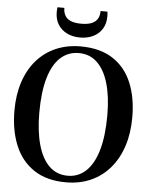

<svg xmlns="http://www.w3.org/2000/svg" viewBox="-63 -1010 837 1073"><g transform="rotate(5 356.0 -473.5)"><path d="M349.5 11.5Q240 12 168 -35.8Q96 -83.5 61 -168.2Q26 -253 26 -363.5Q26 -452.5 49.8 -524.2Q73.5 -596 118 -647Q162.5 -698 225 -725.2Q287.5 -752.5 364.5 -752.5Q473.5 -752 544.5 -706Q615.5 -660 650.5 -577Q685.5 -494 685.5 -382.5Q685.5 -293.5 662 -221.2Q638.5 -149 594.2 -97Q550 -45 488.2 -17Q426.5 11 349.5 11.5ZM354.5 -26Q413 -26 456 -66Q499 -106 522.2 -185.2Q545.5 -264.5 545.5 -382.5Q545.5 -484 524.2 -558.5Q503 -633 461 -673.8Q419 -714.5 357 -714.5Q298 -714.5 255 -676Q212 -637.5 188.8 -559.5Q165.5 -481.5 165.5 -363.5Q165.5 -259.5 186.8 -183.8Q208 -108 250 -67Q292 -26 354.5 -26ZM355.5 -801.5Q314.5 -801.5 282.5 -817Q250.5 -832.5 232 -861.8Q213.5 -891 213.5 -932Q213.5 -940 214 -946Q214.5 -952 215.5 -959H254Q254 -955 254.5 -950Q255 -945 255.5 -940Q259.5 -920 271.2 -906.2Q283 -892.5 304 -885.8Q325 -879 355.5 -879Q386.5 -879 407.2 -885.8Q428 -892.5 440 -906.2Q452 -920 455.5 -940Q456.5 -945 456.8 -950Q457 -955 457 -959H495.5Q496.5 -952 497 -946Q497.5 -940 497.5 -932Q497.5 -891 479 -861.8Q460.5 -832.5 428.5 -817Q396.5 -801.5 355.5 -801.5Z"/></g></svg>

Font: Merriweather 96pt SemiBold
Style: Regular
Weight: 600
Version: Version 2.100